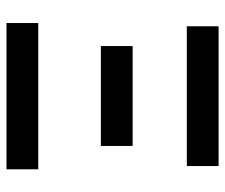

<svg xmlns="http://www.w3.org/2000/svg" viewBox="-71 -623 694 592"><g transform="rotate(90 276.0 -327.0)"><path d="M51 0V-98H502V0ZM122 -291V-389H430V-291ZM61 -556V-654H492V-556Z"/></g></svg>

Font: TT Toshiba Sans Medium
Style: Regular
Weight: 500
Designer: Paul D. Hunt
Foundry: Toshiba Corporation
Version: Version 2.020;PS 2.000;hotconv 1.0.86;makeotf.lib2.5.63406